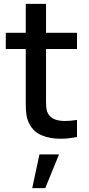

<svg xmlns="http://www.w3.org/2000/svg" viewBox="-20 -710 462 995"><path d="M218.5 -456V-217.5V-189Q218.5 -163.5 220.5 -147.8Q222.5 -132 229.5 -120.5Q241.5 -100.5 263.2 -91.8Q285 -83 316.5 -83Q343.5 -83 379 -88.5V0Q332.5 9 293.5 9Q237.5 9 195.8 -9Q154 -27 133.5 -65.5Q121 -89 117.2 -113.8Q113.5 -138.5 113.5 -174V-212.5V-456H10V-540H113.5V-690H218.5V-540H379V-456ZM214.5 265H147L184.5 90H286Z"/></svg>

Font: Hauora SemiBold
Style: Regular
Weight: 600
Designer: Wayne Shih
Foundry: WCYS
Version: Version 1.001